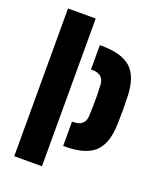

<svg xmlns="http://www.w3.org/2000/svg" viewBox="-147 -889 804 977"><g transform="rotate(20 255.0 -400.0)"><path d="M266 -134V-266H273Q304.5 -266 320.5 -280.5Q336.5 -295 338 -321Q339.5 -345.5 340 -376.2Q340.5 -407 340 -437.8Q339.5 -468.5 338 -493Q336.5 -519.5 320.5 -533.8Q304.5 -548 273 -548H266V-680H273Q385 -680 434.8 -634.8Q484.5 -589.5 488 -485Q489.5 -443 489.5 -407Q489.5 -371 488 -329Q484.5 -225 434.8 -179.5Q385 -134 273 -134ZM50 0V-800H200V0Z"/></g></svg>

Font: Big Shoulders Stencil Text Thin Black
Style: Regular
Weight: 900
Version: Version 2.001